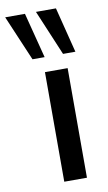

<svg xmlns="http://www.w3.org/2000/svg" viewBox="-145 -799 475 842"><g transform="rotate(-10 92.0 -377.5)"><path d="M71 0V-488H172V0ZM163 -553 78 -755H167L218 -553ZM27 -553 -59 -755H29L81 -553Z"/></g></svg>

Font: Nunito Sans 12pt ExtraLight SemiBold
Style: Regular
Weight: 600
Version: Version 3.101;gftools[0.9.27]